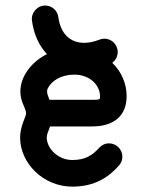

<svg xmlns="http://www.w3.org/2000/svg" viewBox="-20 -677 526 704"><path d="M343.3 -134.8C318.8 -107.4 292.5 -90.3 245.1 -90.3C193.4 -90.3 151.4 -132.3 151.4 -172.9C151.4 -184.1 157.7 -197.3 163.6 -213.4H317.9C398.4 -213.4 444.3 -253.4 444.3 -324.2C444.3 -370.6 425.3 -414.1 391.6 -446.8C403.8 -455.6 411.6 -470.2 411.6 -486.3C411.6 -513.2 389.6 -535.2 362.8 -535.2C356.4 -535.2 349.6 -533.7 344.7 -531.7C302.2 -514.6 262.7 -516.1 235.4 -535.6C214.8 -549.8 199.2 -575.2 193.8 -614.7C190.4 -638.7 170.4 -656.7 145.5 -656.7C116.2 -656.7 93.3 -629.9 97.2 -601.1C104.5 -548.8 124 -508.3 152.3 -478.5C95.7 -450.7 62.5 -401.9 56.2 -359.9C48.3 -307.1 75.7 -283.7 75.7 -260.7C75.7 -250 53.7 -214.4 53.7 -172.9C53.7 -78.6 138.7 7.3 245.1 7.3C328.6 7.3 379.4 -28.3 416.5 -70.3C424.3 -79.1 428.7 -90.3 428.7 -102.5C428.7 -129.4 406.7 -151.4 379.9 -151.4C365.2 -151.4 352.1 -144.5 343.3 -134.8ZM152.8 -345.2C155.8 -363.8 188 -403.3 252.9 -403.3C309.6 -403.3 346.7 -364.7 346.7 -324.2C346.7 -313 348.6 -311 317.9 -311H161.6C156.2 -324.7 151.4 -335.4 152.8 -345.2Z"/></svg>

Font: Velvelyne Book
Style: Bold
Weight: 700
Designer: Manon Van der Borght et Mariel Nils
Foundry: Velvetyne
Version: Version 1.070;Glyphs 3.3.1 (3343)